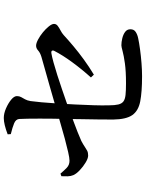

<svg xmlns="http://www.w3.org/2000/svg" viewBox="105 -908 789 1040"><g transform="rotate(-90 500.0 -388.5)"><path d="M607 -14Q521 -14 470 -24Q419 -34 396 -67Q373 -100 372 -170Q372 -206 372.5 -252Q373 -298 374 -343.5Q375 -389 375 -423Q376 -456 376.5 -493.5Q377 -531 377 -567.5Q377 -604 376.5 -634Q376 -664 375 -680Q373 -698 351.5 -707Q330 -716 293 -725L292 -742Q318 -752 340.5 -757.5Q363 -763 380 -763Q405 -763 432.5 -751Q460 -739 479.5 -723Q499 -707 499 -692Q499 -679 493.5 -669Q488 -659 481.5 -647.5Q475 -636 472 -618Q469 -597 465.5 -559Q462 -521 459 -473.5Q456 -426 453.5 -375Q451 -324 449.5 -277Q448 -230 449 -193Q449 -162 453.5 -143Q458 -124 470 -115Q482 -106 505.5 -103.5Q529 -101 568 -101Q634 -101 676.5 -107Q719 -113 742.5 -119.5Q766 -126 774 -126Q792 -126 812.5 -121Q833 -116 847 -105.5Q861 -95 861 -77Q861 -58 846.5 -48.5Q832 -39 812 -35Q789 -30 752.5 -25Q716 -20 677.5 -17Q639 -14 607 -14ZM600 -291Q645 -341 683 -393Q721 -445 743 -488Q748 -497 744.5 -502Q741 -507 730 -505Q712 -502 681 -493.5Q650 -485 612.5 -473Q575 -461 537 -448Q499 -435 466 -423.5Q433 -412 411 -403Q388 -395 360 -384.5Q332 -374 305 -363.5Q278 -353 256 -343Q237 -333 225.5 -325Q214 -317 203.5 -311.5Q193 -306 177 -306Q162 -306 139.5 -319.5Q117 -333 97.5 -351.5Q78 -370 71 -386Q65 -400 64.5 -417Q64 -434 65 -451L79 -456Q95 -437 110.5 -422Q126 -407 149 -407Q164 -407 196.5 -414.5Q229 -422 268.5 -432.5Q308 -443 344.5 -454Q381 -465 404 -471Q434 -480 475.5 -492Q517 -504 562.5 -517Q608 -530 647.5 -541Q687 -552 711 -559Q734 -566 746 -577Q758 -588 772 -588Q785 -588 805 -577.5Q825 -567 844.5 -551Q864 -535 877 -518.5Q890 -502 890 -491Q890 -479 879.5 -471Q869 -463 854.5 -455.5Q840 -448 830 -439Q803 -414 769 -385.5Q735 -357 696.5 -329Q658 -301 615 -275Z"/></g></svg>

Font: Noto Serif KR SemiBold
Style: Regular
Weight: 600
Designer: Ryoko NISHIZUKA 西塚涼子 (kana & ideographs); Frank Grießhammer (Latin, Greek & Cyrillic); Wenlong ZHANG 张文龙 (bopomofo); San
Foundry: Adobe
Version: Version 2.003-H1;hotconv 1.1.1;makeotfexe 2.6.0